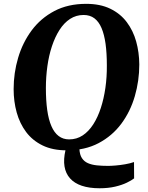

<svg xmlns="http://www.w3.org/2000/svg" viewBox="-20 -773 770 1000"><path d="M498.5 207.5Q445 207.5 406.2 194.5Q367.5 181.5 344.8 156Q322 130.5 316 93.8Q310 57 321 9.5L393.5 2Q395 32.5 406.5 50.2Q418 68 438 76.8Q458 85.5 484.5 88.2Q511 91 543 91Q558 91 582.2 89Q606.5 87 632.2 82.5Q658 78 678 71L678.5 156Q666 166 641 178.2Q616 190.5 580 199Q544 207.5 498.5 207.5ZM327 10Q254 10 201.8 -15.5Q149.5 -41 116.2 -85.2Q83 -129.5 67 -187Q51 -244.5 51 -309Q51 -393 74.5 -472.2Q98 -551.5 145 -614.8Q192 -678 263 -715.5Q334 -753 429 -753Q502 -753 554.5 -727.5Q607 -702 640.2 -657.8Q673.5 -613.5 689.2 -557Q705 -500.5 705.5 -437.5Q705.5 -352.5 682.2 -272.2Q659 -192 611.8 -128.5Q564.5 -65 493.5 -27.5Q422.5 10 327 10ZM340 -47Q379.5 -47 410.8 -67.8Q442 -88.5 465.8 -125.5Q489.5 -162.5 505.2 -211Q521 -259.5 529 -315.8Q537 -372 536.5 -432Q536.5 -496 529.8 -544.8Q523 -593.5 508.8 -627Q494.5 -660.5 471.5 -677.8Q448.5 -695 415.5 -695Q376.5 -695 345 -674.5Q313.5 -654 290 -617.2Q266.5 -580.5 250.5 -532.2Q234.5 -484 226.8 -428.5Q219 -373 219 -314.5Q219 -249.5 226 -199.8Q233 -150 247.8 -116Q262.5 -82 285.5 -64.5Q308.5 -47 340 -47Z"/></svg>

Font: Merriweather 24pt ExtraBold
Style: Italic
Weight: 800
Italic angle: -7.8°
Version: Version 2.101